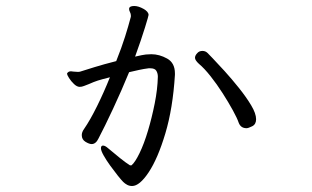

<svg xmlns="http://www.w3.org/2000/svg" viewBox="-20 -559 1040 641"><path d="M419 -7Q431 -17 446 -48Q461 -79 474 -122.5Q487 -166 496.5 -213.5Q506 -261 507 -303Q507 -314 502 -322.5Q497 -331 482 -331H476Q460 -329 444 -325.5Q428 -322 411 -318Q386 -257 357.5 -196Q329 -135 309 -97Q300 -78 286 -78Q278 -78 265.5 -85.5Q253 -93 253 -108Q253 -118 261 -129Q281 -158 304 -204.5Q327 -251 347 -301Q319 -294 306.5 -290Q294 -286 276 -278Q268 -275 260.5 -272Q253 -269 246 -269Q237 -269 227 -278.5Q217 -288 210.5 -298.5Q204 -309 204 -312V-314Q208 -321 217 -321Q219 -321 221 -320.5Q223 -320 225 -320Q229 -320 232.5 -319.5Q236 -319 240 -319Q245 -319 248 -320Q267 -326 296 -335Q325 -344 368 -355Q386 -400 397.5 -436.5Q409 -473 416 -500Q417 -502 417 -506Q417 -513 414 -518.5Q411 -524 411 -529Q411 -539 428 -539Q442 -539 459 -529.5Q476 -520 476 -509Q476 -506 464 -467Q452 -428 431 -370Q457 -376 466.5 -377Q476 -378 485 -378Q512 -378 538 -363.5Q564 -349 564 -314V-309Q557 -197 532 -113.5Q507 -30 476.5 16Q446 62 421 62Q412 62 404.5 58Q397 54 391 48Q385 42 373 27Q361 12 348 -6Q335 -24 326 -40Q317 -56 317 -64Q317 -73 324 -73Q331 -73 341 -64Q361 -47 381 -31Q401 -15 414 -7ZM835 -161Q835 -144 822 -137.5Q809 -131 803 -131Q784 -131 777 -149Q772 -164 757.5 -190.5Q743 -217 723.5 -247.5Q704 -278 683 -304.5Q662 -331 644 -346Q631 -358 631 -366Q631 -374 639 -382Q645 -389 656 -389Q666 -389 673 -382Q673 -382 689.5 -365Q706 -348 730 -321.5Q754 -295 778 -265Q802 -235 818.5 -207.5Q835 -180 835 -161Z"/></svg>

Font: QiushuiShotai
Style: Regular
Weight: 600
Designer: Fontworks Inc.
Foundry: Fontworks Inc.
Version: Version 1.250